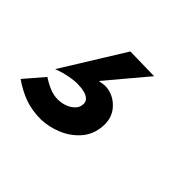

<svg xmlns="http://www.w3.org/2000/svg" viewBox="-85 -180 538 538"><g transform="rotate(45 184.5 89.0)"><path d="M164 -67 50 117Q71 109 92.5 105Q114 101 128 102Q140 102 151.5 105Q163 108 170 115Q177 122 175 134Q174 145 164.5 154Q155 163 142 167.5Q129 172 115 172Q98 172 81.5 165Q65 158 50 148L1 205Q30 225 58 235Q86 245 122 245Q152 244 181.5 232Q211 220 232 197Q253 174 257 142Q262 103 239.5 78Q217 53 185 51Q179 51 172.5 52Q166 53 160 54L260 -65Z"/></g></svg>

Font: Jost SemiBold
Style: Italic
Weight: 600
Italic angle: -5°
Version: Version 3.710